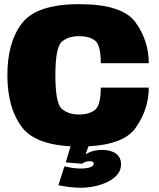

<svg xmlns="http://www.w3.org/2000/svg" viewBox="-20 -701 767 924"><path d="M362.5 4Q569.5 4 632.8 -85.8Q696 -175.5 696 -279.5H465Q465 -194 437 -172Q409 -150 360.5 -150Q310.5 -150 278.5 -176Q246.5 -202 246.5 -339.5Q246.5 -475.5 278.5 -501.2Q310.5 -527 360.5 -527Q409.5 -527 437.2 -505.8Q465 -484.5 465 -397H696Q696 -504.5 632.8 -592.8Q569.5 -681 362 -681Q156.5 -681 86 -589.5Q15.5 -498 15.5 -339.5Q15.5 -181 86 -88.5Q156.5 4 362.5 4ZM367 202.5Q402.5 202.5 437.2 195Q472 187.5 500.2 173.2Q528.5 159 545.5 138Q562.5 117 562.5 90.5Q562.5 56 538.2 38.2Q514 20.5 472 20.5Q440 20.5 415.8 29.8Q391.5 39 379 52.5L375 87Q379.5 82.5 389.2 78.8Q399 75 409 75Q420.5 75 425.8 77.5Q431 80 431 87Q431 97 415.5 103.5Q400 110 368 110Q345.5 110 325 106.5Q304.5 103 290 99.5L261 190.5Q288 196 315.8 199.2Q343.5 202.5 367 202.5ZM375 87 407 0H320.5L296.5 80.5Z"/></svg>

Font: Anybody UltraCondensed Thin Black
Style: Regular
Weight: 900
Version: Version 1.111